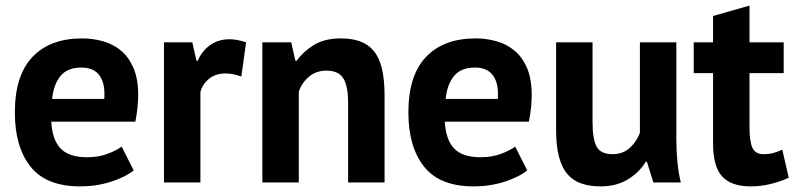

<svg xmlns="http://www.w3.org/2000/svg" viewBox="-20 -651 2839 685"><path d="M457 -43Q427 -19 375.5 -2.5Q324 14 266 14Q145 14 89 -56.5Q33 -127 33 -250Q33 -382 96 -448Q159 -514 273 -514Q311 -514 347 -504Q383 -494 411 -471Q439 -448 456 -409Q473 -370 473 -312Q473 -291 470.5 -267Q468 -243 463 -217H163Q166 -154 195.5 -122Q225 -90 291 -90Q332 -90 364.5 -102.5Q397 -115 414 -128ZM271 -410Q220 -410 195.5 -379.5Q171 -349 166 -298H352Q356 -352 335.5 -381Q315 -410 271 -410Z M841 -378Q810 -389 785 -389Q750 -389 726.5 -370.5Q703 -352 695 -323V0H565V-500H666L681 -434H685Q702 -471 731 -491Q760 -511 799 -511Q825 -511 858 -500Z M1222 0V-284Q1222 -345 1204.5 -372Q1187 -399 1145 -399Q1108 -399 1082.5 -377.5Q1057 -356 1046 -324V0H916V-500H1019L1034 -434H1038Q1061 -466 1099 -490Q1137 -514 1197 -514Q1234 -514 1263 -504Q1292 -494 1312 -471Q1332 -448 1342 -408.5Q1352 -369 1352 -311V0Z M1861 -43Q1831 -19 1779.5 -2.5Q1728 14 1670 14Q1549 14 1493 -56.5Q1437 -127 1437 -250Q1437 -382 1500 -448Q1563 -514 1677 -514Q1715 -514 1751 -504Q1787 -494 1815 -471Q1843 -448 1860 -409Q1877 -370 1877 -312Q1877 -291 1874.5 -267Q1872 -243 1867 -217H1567Q1570 -154 1599.5 -122Q1629 -90 1695 -90Q1736 -90 1768.5 -102.5Q1801 -115 1818 -128ZM1675 -410Q1624 -410 1599.5 -379.5Q1575 -349 1570 -298H1756Q1760 -352 1739.5 -381Q1719 -410 1675 -410Z M2094 -500V-216Q2094 -155 2108.5 -128Q2123 -101 2165 -101Q2202 -101 2226.5 -123Q2251 -145 2263 -177V-500H2393V-152Q2393 -111 2397 -71.5Q2401 -32 2409 0H2311L2288 -74H2284Q2261 -36 2220 -11Q2179 14 2123 14Q2085 14 2055 4Q2025 -6 2005 -29Q1985 -52 1974.5 -91Q1964 -130 1964 -189V-500Z M2455 -500H2524V-594L2654 -631V-500H2776V-390H2654V-198Q2654 -146 2664.5 -123.5Q2675 -101 2704 -101Q2724 -101 2738.5 -105Q2753 -109 2771 -117L2794 -17Q2767 -4 2731 5Q2695 14 2658 14Q2589 14 2556.5 -21.5Q2524 -57 2524 -138V-390H2455Z"/></svg>

Font: PTSans
Style: Bold
Weight: 700
Designer: A.Korolkova, O.Umpeleva, V.Yefimov
Foundry: ParaType Ltd
Version: Version 2.003W OFL